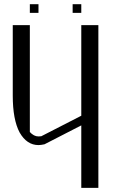

<svg xmlns="http://www.w3.org/2000/svg" viewBox="-20 -705 602 933"><path d="M375 -684.6V-642.6H333V-684.6ZM167 -684.6V-642.6H125V-684.6ZM458 -583V208H375V-95.7L196.3 -3.9Q178.7 0 167 0Q110.4 0 75.2 -61.5Q42 -124 42 -240.2V-583H125V-63.5Q144.5 -42 167 -42Q176.8 -42 180.7 -43L375 -142.6V-583Z"/></svg>

Font: wanta
Style: Medium
Weight: 500
Version: Version 0.91